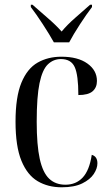

<svg xmlns="http://www.w3.org/2000/svg" viewBox="-20 -786 465 816"><path d="M242 10Q184 10 140 -16Q96 -42 71 -103Q46 -164 46 -269Q46 -374 71 -434.5Q96 -495 140 -520Q184 -545 241 -545Q311 -545 351.5 -516Q392 -487 392 -442Q392 -414 373.5 -398Q355 -382 313 -382Q313 -467 297.5 -501Q282 -535 239 -535Q207 -535 183.5 -512.5Q160 -490 148 -432.5Q136 -375 136 -269Q136 -169 149 -110.5Q162 -52 189 -26.5Q216 -1 258 -1Q303 -1 331.5 -31.5Q360 -62 370 -128Q394 -121 394 -92Q394 -70 378.5 -46.5Q363 -23 329.5 -6.5Q296 10 242 10ZM209 -606Q190 -640 162 -683Q134 -726 111 -756V-766H118Q146 -741 181 -711Q216 -681 242 -652Q266 -681 300.5 -711Q335 -741 363 -766H371V-756Q348 -726 320 -683Q292 -640 274 -606Z"/></svg>

Font: Noto Serif Display Condensed
Style: Regular
Weight: 400
Width: 3
Designer: Monotype Design Team
Foundry: Monotype Imaging Inc.
Version: Version 2.009